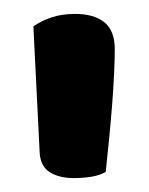

<svg xmlns="http://www.w3.org/2000/svg" viewBox="-20 -699 214 276"><path d="M132 -452Q124 -447 111.5 -445Q99 -443 86 -443Q65 -443 51.5 -451.5Q38 -460 37 -480L28 -661Q39 -669 54 -674Q69 -679 88 -679Q115 -679 130 -667Q145 -655 145 -628Q145 -615 144 -593Q143 -571 141 -546Q139 -521 136.5 -496Q134 -471 132 -452Z"/></svg>

Font: Baloo Bhaina 2 SemiBold
Style: Regular
Weight: 600
Designer: Yesha Goshar, Manish Minz, Shuchita Grover and Ek Type
Foundry: Ek Type
Version: Version 1.640;hotconv 1.0.111;makeotfexe 2.5.65597; ttfautoh